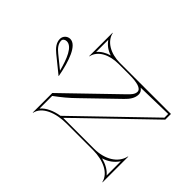

<svg xmlns="http://www.w3.org/2000/svg" viewBox="-198 -983 1167 1167"><g transform="rotate(-45 385.0 -400.0)"><path d="M311 -645C420.9 -665.5 520 -700.5 520 -755C520 -779.8 499.8 -800 475 -800C443.1 -800 417.8 -779 395.7 -751.7L310 -646ZM339.1 -662.9 405 -744.1C424.5 -768.1 446.2 -787 474 -787C485.6 -787 495 -774.9 495 -760C495 -713.6 420.2 -684 339.1 -662.9ZM630 -440C630 -518 667 -585 728 -598V-600H527V-598C588 -585 620 -518 620 -440V-348C620 -279.9 608.6 -238.8 581.2 -238.8C559.8 -238.8 541.9 -256.4 524 -275L210 -600H42V-598C107.1 -583.7 140 -500.1 140 -407V-180C140 -92 105 -16 42 -2V0H263V-2C191 -18 150 -92 150 -180V-446.6L581 0H630ZM147.3 -466.7C139 -517.1 119.5 -561.9 88.4 -588H196.9C230.3 -542.8 260.3 -505.8 299.8 -466L492.4 -266.7C517 -241.1 543.3 -221.8 576.2 -221.8C591.2 -221.8 603.7 -230 612.8 -243L618 -12H586.1ZM143.1 -105.4C155 -65.7 177 -35.3 211.3 -12H89C115.8 -33.9 133.3 -66.9 143.1 -105.4ZM679.2 -588C651.2 -567.7 632.6 -542.7 622.9 -509.7C613.7 -541.7 597.7 -569.4 575 -588Z"/></g></svg>

Font: Sortefax
Style: Medium
Weight: 500
Designer: gluk
Foundry: gluk
Version: Version 0.261